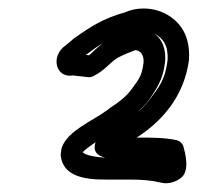

<svg xmlns="http://www.w3.org/2000/svg" viewBox="-20 -792 461 448"><path d="M133 -686C97 -661 110 -609 150 -616L185 -612C190 -611 196 -613 201 -616C227 -630 237 -647 256 -658C262 -661 274 -667 283 -670C289 -672 292 -674 296 -675C308 -674 316 -664 315 -646C311 -617 307 -611 288 -585C276 -568 257 -553 235 -539L233 -537C197 -510 137 -487 124 -447C124 -446 123 -444 123 -442L122 -434C122 -432 121 -429 122 -427C130 -369 204 -373 246 -373H282C311 -373 335 -371 355 -366C374 -361 392 -369 401 -376C425 -392 411 -439 408 -450C406 -457 400 -463 392 -465C364 -471 333 -471 299 -471C355 -507 409 -564 421 -652V-654C424 -707 402 -742 364 -761C338 -774 303 -777 271 -763C221 -749 190 -729 155 -704C154 -704 153 -703 152 -702C145 -696 137 -689 133 -686ZM180 -664C181 -665 182 -665 182 -665C197 -676 207 -684 220 -691C205 -680 195 -669 188 -663ZM173 -437C178 -442 189 -451 203 -460C202 -457 201 -454 201 -451C199 -434 213 -427 226 -424C194 -426 176 -432 173 -437ZM303 -532C312 -541 322 -550 329 -561C346 -586 360 -606 365 -646C368 -673 361 -700 338 -715C362 -702 373 -685 371 -651C365 -605 352 -590 327 -557C320 -548 312 -539 303 -532ZM354 -419C357 -419 361 -417 362 -417C359 -418 357 -419 354 -419Z"/></svg>

Font: Hussar Pisanka
Style: OutKur
Weight: 400
Designer: Robert Jablonski
Foundry: Cannot Into Space Fonts
Version: Version 1.070